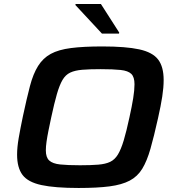

<svg xmlns="http://www.w3.org/2000/svg" viewBox="-20 -927 870 955"><path d="M371 8Q253 8 186 -6.5Q119 -21 92 -57Q65 -93 65 -158Q65 -194 73 -240.5Q81 -287 94 -349Q113 -438 129 -499Q145 -560 169.5 -599Q194 -638 232.5 -659Q271 -680 333 -688Q395 -696 489 -696Q606 -696 672.5 -681.5Q739 -667 766.5 -631Q794 -595 794 -529Q794 -492 787 -446.5Q780 -401 766 -339Q746 -249 728.5 -187.5Q711 -126 687.5 -87.5Q664 -49 625 -28.5Q586 -8 525 0Q464 8 371 8ZM378 -105Q432 -105 468.5 -108Q505 -111 528 -122Q551 -133 566.5 -158.5Q582 -184 595.5 -229Q609 -274 624 -344Q636 -398 642.5 -438.5Q649 -479 649 -508Q649 -544 633 -559.5Q617 -575 580 -579Q543 -583 481 -583Q426 -583 389.5 -580Q353 -577 329.5 -566Q306 -555 291 -529.5Q276 -504 263 -459Q250 -414 235 -344Q227 -307 221 -277Q215 -247 211.5 -222.5Q208 -198 208 -179Q208 -144 225 -128.5Q242 -113 279 -109Q316 -105 378 -105ZM487 -760 355 -902 356 -907H482L573 -765L572 -760Z"/></svg>

Font: Saira Expanded SemiBold
Style: Italic
Weight: 600
Width: 7
Italic angle: -12°
Designer: Hector Gatti with collaboration of the Omnibus-Type team
Foundry: Omnibus-Type
Version: Version 1.101